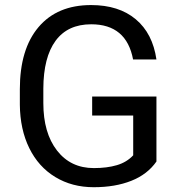

<svg xmlns="http://www.w3.org/2000/svg" viewBox="-20 -741 721 770"><path d="M607.4 -93.3Q571.3 -41.5 506.6 -15.9Q441.9 9.8 356 9.8Q269 9.8 201.7 -31Q134.3 -71.8 97.4 -147Q60.5 -222.2 59.6 -321.3V-383.3Q59.6 -543.9 134.5 -632.3Q209.5 -720.7 345.2 -720.7Q456.5 -720.7 524.4 -663.8Q592.3 -606.9 607.4 -502.4H513.7Q487.3 -643.6 345.7 -643.6Q251.5 -643.6 202.9 -577.4Q154.3 -511.2 153.8 -385.7V-327.6Q153.8 -208 208.5 -137.5Q263.2 -66.9 356.4 -66.9Q409.2 -66.9 448.7 -78.6Q488.3 -90.3 514.2 -118.2V-277.8H349.6V-354H607.4Z"/></svg>

Font: Shabnam FD
Style: Regular
Weight: 400
Foundry: DejaVu fonts team - Redesigned by Saber Rastikerdar - Based on Vazir font
Version: Version 5.00;October 20, 2019;FontCreator 12.0.0.2547 64-bit